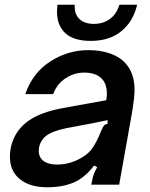

<svg xmlns="http://www.w3.org/2000/svg" viewBox="-20 -781 634 812"><path d="M22 -118Q22 -167 44.5 -208Q67 -249 108 -275Q156 -307 246 -324L429 -357Q432 -368 432 -387Q432 -421 415 -443Q390 -474 336 -474Q293 -474 256.5 -449.5Q220 -425 205 -383H87Q118 -473 192.5 -521Q267 -569 354 -569Q404 -569 445 -555Q486 -541 511 -513Q549 -471 549 -401Q549 -369 538 -303L484 0H366L370 -19Q373 -42 391 -74L378 -81Q350 -43 313 -20Q261 11 179 11Q107 11 64.5 -23Q22 -57 22 -118ZM302 -102Q346 -122 367 -149.5Q388 -177 409 -230Q414 -243 419.5 -249.5Q425 -256 435 -257V-273Q356 -256 319 -250L261 -239Q201 -227 173 -205Q144 -179 144 -143Q144 -115 164.5 -100Q185 -85 222 -85Q263 -85 302 -102ZM221 -732Q221 -741 223 -761H296Q294 -721 316 -700.5Q338 -680 377 -680Q416 -680 444.5 -700.5Q473 -721 485 -761H560Q543 -689 492.5 -648.5Q442 -608 364 -608Q292 -608 256.5 -640.5Q221 -673 221 -732Z"/></svg>

Font: Open Sauce Sans SemiBold Italic
Style: Regular
Weight: 600
Italic angle: -10°
Designer: Alfredo Marco Pradil
Foundry: Creative Sauce Fz LLC
Version: Version 1.477